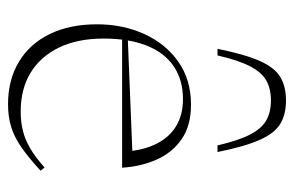

<svg xmlns="http://www.w3.org/2000/svg" viewBox="-147 -575 732 478"><g transform="rotate(90 219.0 -336.0)"><path d="M240.5 -445.5Q293 -445.5 326.5 -422.2Q360 -399 377.2 -360.2Q394.5 -321.5 397.5 -274H72.5V-288L369 -300L357.5 -279.5Q354.5 -326.5 338.2 -359Q322 -391.5 294 -408.5Q266 -425.5 226.5 -425.5Q179.5 -425.5 145.5 -402.8Q111.5 -380 93.8 -335.8Q76 -291.5 76 -228Q76 -163.5 98.2 -117.2Q120.5 -71 161 -46.2Q201.5 -21.5 258 -21.5Q283 -21.5 304.8 -26.8Q326.5 -32 349 -45Q371.5 -58 397 -81L405 -71Q374 -42.5 348.5 -24.5Q323 -6.5 297.2 1.8Q271.5 10 239.5 10Q179 10 134 -17Q89 -44 64.8 -93.8Q40.5 -143.5 40.5 -211.5Q40.5 -275.5 64.5 -328.8Q88.5 -382 133.5 -413.8Q178.5 -445.5 240.5 -445.5ZM230 -644.5Q201 -644.5 180.5 -633Q160 -621.5 145 -592.5Q130 -563.5 118 -511.5H101.5Q115.5 -580.5 132 -617.2Q148.5 -654 172 -668Q195.5 -682 230 -682Q264.5 -682 288 -668Q311.5 -654 328 -617.2Q344.5 -580.5 358.5 -511.5H342Q330 -563.5 315 -592.5Q300 -621.5 279.5 -633Q259 -644.5 230 -644.5Z"/></g></svg>

Font: Newsreader 24pt ExtraLight
Style: Regular
Weight: 250
Designer: Hugues Gentile
Foundry: Production Type
Version: Version 1.003